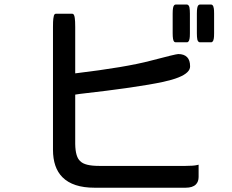

<svg xmlns="http://www.w3.org/2000/svg" viewBox="-20 -810 1040 860"><path d="M753.4 -749Q753.4 -765.6 755.1 -774.4Q756.8 -783.2 760 -786.4Q763.2 -789.6 766.6 -789.6H817.4Q820.8 -789.6 824 -786.4Q827.1 -783.2 828.6 -776.9Q830.6 -765.6 830.6 -749V-661.1Q830.6 -644.5 829.3 -637.9Q828.1 -631.3 826.9 -628.4Q825.7 -625.5 823.2 -623Q820.8 -620.6 817.4 -620.6H766.6Q763.2 -620.6 759.8 -623.5Q753.4 -630.4 753.4 -661.1ZM861.8 -749Q861.8 -765.6 863.5 -774.4Q865.2 -783.2 868.4 -786.4Q871.6 -789.6 875 -789.6H925.8Q929.2 -789.6 931.6 -787.1Q934.1 -784.7 935.3 -781.7Q936.5 -778.8 937.7 -772.2Q939 -765.6 939 -749V-661.1Q939 -644.5 937.7 -637.9Q936.5 -631.3 935.3 -628.4Q934.1 -625.5 931.6 -623Q929.2 -620.6 925.8 -620.6H875Q871.6 -620.6 868.4 -623.8Q865.2 -627 863.8 -633.3Q861.8 -644.5 861.8 -661.1ZM423.8 -66.9H811.5Q848.1 -66.9 862.8 -70.8L869.6 -72.3V-17.6Q869.6 3.9 857.4 16.1Q842.8 30.8 811.5 30.8H405.3Q404.3 30.8 403.3 30.8Q306.6 30.8 259.8 -16.1Q217.3 -58.6 217.3 -139.6Q217.3 -144 217.3 -148.4V-689.5Q217.3 -715.8 218.8 -726.1Q220.2 -736.3 221.4 -740.2Q222.7 -744.1 224.1 -745.6Q227.1 -748.5 230.5 -748.5H303.7Q312.5 -748.5 314.9 -729.5Q316.9 -715.8 316.9 -689.5V-481.4Q544.4 -508.8 654.8 -538.1Q768.1 -567.9 778.3 -567.9Q804.2 -567.9 817.9 -554.2Q831.5 -540.5 831.5 -512.7Q831.5 -498.5 819.3 -486.8Q793.9 -461.4 711.4 -443.4Q595.7 -418.5 336.4 -389.2L316.9 -386.2V-165Q317.9 -106 339.8 -87.9Q359.9 -66.9 423.8 -66.9Z"/></svg>

Font: YuPearl-Medium
Style: Medium
Weight: 500
Designer: Max Yao
Foundry: Max-Everyday
Version: Version 1.011; ttfautohint (v1.8.3)